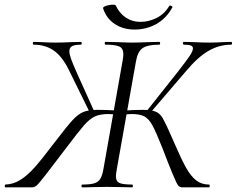

<svg xmlns="http://www.w3.org/2000/svg" viewBox="-45 -805 1017 825"><path d="M309 -12Q343 -12 360.5 -17.5Q378 -23 386.5 -37.5Q395 -52 400 -82L482 -545Q485 -560 485 -572Q485 -597 468 -605Q451 -613 409 -613Q405 -613 405 -619Q405 -625 409 -625L458 -624Q500 -622 522 -622Q548 -622 594 -624L639 -625Q643 -625 643 -619Q643 -613 639 -613Q589 -613 567.5 -598Q546 -583 539 -540L457 -79Q453 -53 453 -48Q453 -26 468 -19Q483 -12 523 -12Q526 -12 526 -6Q526 0 523 0Q494 0 477 -1L415 -2L353 -1Q337 0 309 0Q305 0 305 -6Q305 -12 309 -12ZM-22 -12Q12 -13 42.5 -32Q73 -51 104.5 -86.5Q136 -122 188 -191Q243 -263 267 -289Q291 -315 313.5 -324Q336 -333 376 -333Q407 -333 462 -330L459 -312Q450 -313 440.5 -314Q431 -315 421 -315Q385 -315 362.5 -304.5Q340 -294 315.5 -266Q291 -238 237 -166Q184 -96 152.5 -55.5Q121 -15 112 -7.5Q103 0 92 0H-22Q-25 0 -24.5 -6Q-24 -12 -22 -12ZM100 -613Q96 -613 96 -619Q96 -625 100 -625L133 -624Q165 -622 194 -622Q224 -622 262 -624L302 -625Q306 -625 306 -619Q306 -613 302 -613Q276 -613 264.5 -606.5Q253 -600 253 -585Q253 -573 260 -553Q267 -533 283 -497L360 -326L343 -317L252 -502Q223 -562 186.5 -587.5Q150 -613 100 -613ZM652 -171Q625 -239 609.5 -267Q594 -295 575 -305Q556 -315 520 -315Q510 -315 500 -314Q490 -313 481 -312L483 -330Q540 -333 568 -333Q606 -333 624.5 -325Q643 -317 655 -296Q667 -275 691 -220Q696 -210 706 -186Q735 -119 755 -83.5Q775 -48 798 -30Q821 -12 853 -12Q856 -12 856 -6Q856 0 853 0H738Q727 0 720.5 -8Q714 -16 696.5 -58Q679 -100 652 -171ZM584 -326 721 -499Q757 -545 770.5 -565.5Q784 -586 784 -597Q784 -606 775 -609.5Q766 -613 745 -613Q741 -613 741 -619Q741 -625 745 -625L788 -624Q824 -622 853 -622Q883 -622 915 -624L948 -625Q952 -625 952 -619Q952 -613 948 -613Q897 -613 851 -586.5Q805 -560 754 -499L598 -317ZM398 -769Q396 -775 411 -780Q426 -785 440 -785Q451 -785 452 -782Q468 -748 495.5 -729.5Q523 -711 559 -711Q594 -711 628 -728Q662 -745 682 -779Q683 -781 686 -781Q690 -781 693.5 -778.5Q697 -776 696 -774Q670 -726 627 -702Q584 -678 534 -678Q484 -678 448 -702Q412 -726 398 -769Z"/></svg>

Font: Cormorant Garamond
Style: Italic
Weight: 400
Italic angle: -10°
Designer: Christian Thalmann (Catharsis Fonts)
Foundry: Catharsis Fonts
Version: Version 4.000